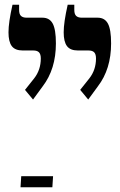

<svg xmlns="http://www.w3.org/2000/svg" viewBox="-20 -667 508 814"><path d="M320 -286 359 -335Q387 -371 387 -419Q387 -437 379.5 -445Q372 -453 355 -453H310Q278 -453 264 -471.5Q250 -490 250 -530Q250 -572 267 -647H295V-625Q295 -607 303 -599.5Q311 -592 327 -592H394Q424 -592 437.5 -567Q451 -542 451 -483Q451 -374 395 -301L354 -245ZM86 -286 125 -335Q153 -371 153 -419Q153 -437 145.5 -445Q138 -453 121 -453H76Q44 -453 30 -471.5Q16 -490 16 -530Q16 -572 33 -647H61V-625Q61 -607 69 -599.5Q77 -592 93 -592H160Q190 -592 203.5 -567Q217 -542 217 -483Q217 -374 161 -301L120 -245ZM70 80H205L202 127H67Z"/></svg>

Font: Noto Serif Hebrew Cond
Style: Bold
Weight: 700
Width: 3
Designer: Monotype Design Team
Foundry: Monotype Imaging Inc.
Version: Version 1.000